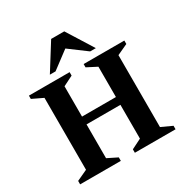

<svg xmlns="http://www.w3.org/2000/svg" viewBox="-188 -993 1108 1147"><g transform="rotate(-30 366.0 -419.5)"><path d="M36.9 0V-23.7L110.9 -58V-554L36.9 -589.3V-612H317.6V-588.3L249.1 -554V-344.9H482.9V-554L414.4 -589.3V-612H695.1V-588.3L621.1 -554V-58L695.1 -24V0H414.4V-23.7L482.9 -58V-291.1H249.1V-58L317.6 -24V0ZM207.9 -657.9 321.3 -839H411.7L525.1 -657.9H485.9L366 -747.1L247.1 -657.9Z"/></g></svg>

Font: Ancizar Serif Light
Style: Regular
Weight: 300
Designer: Cesar Puertas, Viviana Monsalve, Julian Moncada, Julian Prieto, Jose Castro, Felipe Aragon, Mariel Hernandez, Sara Alarc
Version: Version 8.100